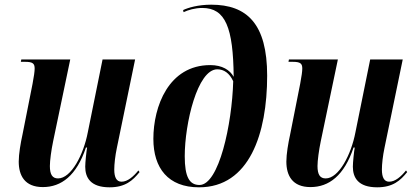

<svg xmlns="http://www.w3.org/2000/svg" viewBox="-20 -790 1780 820"><path d="M448 10C515 10 547 -19 576 -55L571 -62C550 -36 525 -14 499 -14C478 -14 468 -32 468 -66C468 -89 472 -125 479 -158L557 -536H418L355 -225C337 -130 284 -28 228 -28C204 -28 193 -44 193 -81C193 -104 199 -149 207 -187L280 -536H71L69 -526H87C121 -526 128 -518 128 -497C128 -485 125 -464 119 -432L76 -215C68 -179 60 -132 60 -100C60 -41 85 9 163 9C242 9 307 -40 347 -160H352C349 -144 344 -96 344 -78C344 -32 366 10 448 10Z M830 10C1045 10 1121 -219 1121 -467C1121 -688 1035 -770 882 -770C826 -770 783 -757 762 -747L764 -738C783 -747 812 -756 844 -756C943 -756 976 -672 978 -462C962 -491 929 -512 878 -512C700 -512 635 -335 635 -197C635 -72 698 10 830 10ZM832 0C789 0 769 -34 769 -123C769 -262 823 -494 908 -494C936 -494 960 -478 976 -443C971 -259 915 0 832 0Z M1591 10C1658 10 1690 -19 1719 -55L1714 -62C1693 -36 1668 -14 1642 -14C1621 -14 1611 -32 1611 -66C1611 -89 1615 -125 1622 -158L1700 -536H1561L1498 -225C1480 -130 1427 -28 1371 -28C1347 -28 1336 -44 1336 -81C1336 -104 1342 -149 1350 -187L1423 -536H1214L1212 -526H1230C1264 -526 1271 -518 1271 -497C1271 -485 1268 -464 1262 -432L1219 -215C1211 -179 1203 -132 1203 -100C1203 -41 1228 9 1306 9C1385 9 1450 -40 1490 -160H1495C1492 -144 1487 -96 1487 -78C1487 -32 1509 10 1591 10Z"/></svg>

Font: Noto Serif Display Condensed
Style: Bold Italic
Weight: 700
Width: 3
Italic angle: -12°
Designer: Monotype Design Team
Foundry: Monotype Imaging Inc.
Version: Version 2.009